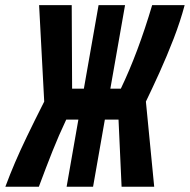

<svg xmlns="http://www.w3.org/2000/svg" viewBox="-57 -713 725 733"><path d="M197.3 0 242.2 -256.3H195.8Q167 -195.3 143.3 -135.7Q119.6 -76.2 91.3 0H-36.6Q-18.6 -48.3 0.5 -92.8Q19.5 -137.2 45.7 -191.7Q71.8 -246.1 111.8 -325.2L92.3 -693.4H216.8L218.3 -374.5H263.2L319.3 -693.4H420.4L364.3 -374.5H404.3Q469.7 -510.7 523.9 -693.4H647.9Q631.8 -632.3 606 -565.4Q580.1 -498.5 551.8 -436Q523.4 -373.5 500 -325.2L531.7 0H407.2L395.5 -256.3H343.3L298.3 0Z"/></svg>

Font: CaskaydiaCove NF
Style: Bold Italic
Weight: 700
Italic angle: -10°
Designer: Aaron Bell
Foundry: Saja Typeworks
Version: Version 2111.001; VTT 6.35;Nerd Fonts 3.2.1